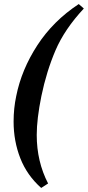

<svg xmlns="http://www.w3.org/2000/svg" viewBox="-20 -790 433 946"><path d="M47 -191Q47 -256 60 -317Q86 -447 164 -567Q242 -687 368 -770L393 -748Q298 -646 253.5 -542Q209 -438 184 -317Q161 -204 161 -125Q161 6 217 114L183 136Q113 74 80 -10.5Q47 -95 47 -191Z"/></svg>

Font: Taviraj
Style: Bold Italic
Weight: 700
Italic angle: -12°
Designer: Katatrad Team
Foundry: CadsonDemak
Version: Version 1.001